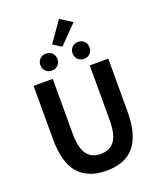

<svg xmlns="http://www.w3.org/2000/svg" viewBox="-199 -1251 1146 1384"><g transform="rotate(-20 374.0 -559.0)"><path d="M88 -333V-741H235V-320Q235 -212 270.5 -163Q306 -114 376 -114Q447 -114 483 -163Q519 -212 519 -320V-741H661V-333Q661 -153 586 -67Q515 14 376 14Q233 14 160.5 -70Q88 -154 88 -333ZM185 -864Q185 -892 203.5 -910.5Q222 -929 250 -929Q279 -929 297.5 -910.5Q316 -892 316 -864Q316 -836 297.5 -817.5Q279 -799 250 -799Q222 -799 203.5 -817.5Q185 -836 185 -864ZM316 -976 425 -1132 516 -1074 380 -935ZM432 -864Q432 -892 450.5 -910.5Q469 -929 497 -929Q526 -929 544 -910.5Q562 -892 562 -864Q562 -836 544 -817.5Q526 -799 497 -799Q469 -799 450.5 -817.5Q432 -836 432 -864Z"/></g></svg>

Font: Merged Yaku Han JP
Style: Bold
Weight: 700
Designer: Ryoko NISHIZUKA 西塚涼子 (kana, bopomofo & ideographs); Paul D. Hunt (Latin, Greek & Cyrillic); Sandoll Communications 산돌커뮤니
Foundry: Adobe
Version: Version 2.004